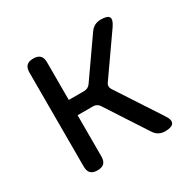

<svg xmlns="http://www.w3.org/2000/svg" viewBox="-130 -699 859 848"><g transform="rotate(-30 300.0 -275.0)"><path d="M137 10Q114 10 103 -1Q92 -12 92 -35V-515Q92 -538 103 -549Q114 -560 137 -560Q160 -560 171 -549Q182 -538 182 -515V-323H260Q270 -323 278 -327Q286 -331 292 -339L427 -532Q437 -546 450.5 -553Q464 -560 481 -560Q516 -560 523 -546.5Q530 -533 510 -504L370 -304Q364 -296 364 -287.5Q364 -279 369 -271L514 -49Q534 -20 525.5 -5Q517 10 482 10Q465 10 451.5 3Q438 -4 428 -19L292 -228Q287 -236 279 -240.5Q271 -245 261 -245H182V-35Q182 -12 171 -1Q160 10 137 10Z"/></g></svg>

Font: Maple Mono
Style: Regular
Weight: 400
Monospace: yes
Designer: subframe7536
Version: Version 7.300